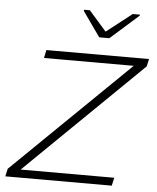

<svg xmlns="http://www.w3.org/2000/svg" viewBox="-60 -970 835 1021"><g transform="rotate(5 357.0 -459.5)"><path d="M7 0 16 -41 636 -645H157L166 -688H714L705 -648L85 -43H585L575 0ZM440 -780 346 -913 347 -919H378L471 -813L607 -919H646L644 -913L494 -780Z"/></g></svg>

Font: Saira Expanded ExtraLight
Style: Italic
Weight: 250
Width: 7
Italic angle: -12°
Designer: Hector Gatti with collaboration of the Omnibus-Type team
Foundry: Omnibus-Type
Version: Version 1.101